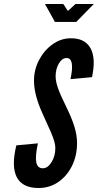

<svg xmlns="http://www.w3.org/2000/svg" viewBox="-20 -935 490 963"><path d="M173.5 8Q228.5 8 272 -21.8Q315.5 -51.5 341 -102.8Q366.5 -154 366.5 -218Q366.5 -256 353.2 -299.8Q340 -343.5 310 -404Q282 -460.5 270.5 -494Q259 -527.5 259 -552Q259 -589 275 -616.2Q291 -643.5 313 -644Q356.5 -645 333.5 -538L441.5 -548Q462 -643.5 433.5 -694Q405 -744.5 332 -743Q284 -742 242.5 -712Q201 -682 175.8 -633.8Q150.5 -585.5 150.5 -530Q150.5 -457 196 -359.5Q221.5 -304.5 234.8 -273.2Q248 -242 252.8 -224.2Q257.5 -206.5 257.5 -192.5Q257.5 -152 238.5 -121.5Q219.5 -91 194.5 -91Q168 -91 162 -120.8Q156 -150.5 170 -216L62 -206Q36 -100.5 64.2 -46.2Q92.5 8 173.5 8ZM255.5 -825H362.5L450.5 -915H358.5L320.5 -880L297.5 -915H205.5Z"/></svg>

Font: League Gothic
Style: Italic
Weight: 400
Designer: The League of Moveable Type
Version: Version 1.600; ttfautohint (v1.8.3)